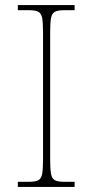

<svg xmlns="http://www.w3.org/2000/svg" viewBox="-20 -734 365 754"><path d="M50 0V-20H93Q118 -20 130 -26Q142 -32 145.5 -51Q149 -70 149 -108V-606Q149 -645 145.5 -663.5Q142 -682 130 -688Q118 -694 93 -694H50V-714H273V-694H233Q208 -694 196 -688Q184 -682 180.5 -663.5Q177 -645 177 -606V-108Q177 -70 180.5 -51Q184 -32 196 -26Q208 -20 233 -20H273V0Z"/></svg>

Font: Noto Rashi Hebrew Thin
Style: Regular
Weight: 250
Version: Version 1.006